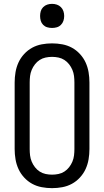

<svg xmlns="http://www.w3.org/2000/svg" viewBox="-20 -968 540 996"><path d="M250 8Q223 8 196.5 3Q170 -2 147 -14.5Q124 -27 105.5 -47Q87 -67 76 -91Q65 -115 60.5 -141.5Q56 -168 56 -195V-540Q56 -567 60.5 -593.5Q65 -620 76 -644Q87 -668 105.5 -688Q124 -708 147 -720.5Q170 -733 196.5 -738Q223 -743 250 -743Q277 -743 303.5 -738Q330 -733 353 -720.5Q376 -708 394.5 -688Q413 -668 424 -644Q435 -620 439.5 -593.5Q444 -567 444 -540V-195Q444 -168 439.5 -141.5Q435 -115 424 -91Q413 -67 394.5 -47Q376 -27 353 -14.5Q330 -2 303.5 3Q277 8 250 8ZM250 -62Q267 -62 283.5 -65.5Q300 -69 314 -78Q328 -87 338.5 -100.5Q349 -114 355.5 -129.5Q362 -145 364 -161.5Q366 -178 366 -195V-540Q366 -557 364 -573.5Q362 -590 355.5 -605.5Q349 -621 338.5 -634.5Q328 -648 314 -657Q300 -666 283.5 -669.5Q267 -673 250 -673Q233 -673 216.5 -669.5Q200 -666 186 -657Q172 -648 161.5 -634.5Q151 -621 144.5 -605.5Q138 -590 136 -573.5Q134 -557 134 -540V-195Q134 -178 136 -161.5Q138 -145 144.5 -129.5Q151 -114 161.5 -100.5Q172 -87 186 -78Q200 -69 216.5 -65.5Q233 -62 250 -62ZM250 -823Q237 -823 225 -826.5Q213 -830 204 -839Q195 -848 191.5 -860Q188 -872 188 -885Q188 -898 191.5 -910Q195 -922 204 -931Q213 -940 225 -944Q237 -948 250 -948Q263 -948 275 -944Q287 -940 296 -931Q305 -922 309 -910Q313 -898 313 -885Q313 -872 309 -860Q305 -848 296 -839Q287 -830 275 -826.5Q263 -823 250 -823Z"/></svg>

Font: Iosevka
Style: Regular
Weight: 400
Monospace: yes
Designer: Belleve Invis
Foundry: Belleve Invis
Version: Version 33.2.3; ttfautohint (v1.8.4)